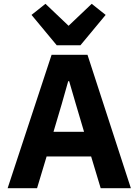

<svg xmlns="http://www.w3.org/2000/svg" viewBox="-20 -985 725 1005"><path d="M665 0H507L457 -166H224L174 0H20L250 -698H438ZM420 -295 377 -440 342 -560H337L303 -440L260 -295ZM401 -748H277L145 -907L218 -965L339 -850L460 -965L533 -907Z"/></svg>

Font: IBM Plex Sans Var
Style: Regular
Weight: 400
Designer: Mike Abbink, Paul van der Laan, Pieter van Rosmalen
Foundry: Bold Monday
Version: Version 3.000